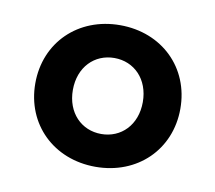

<svg xmlns="http://www.w3.org/2000/svg" viewBox="-49 -868 491 438"><g transform="rotate(10 197.0 -649.0)"><path d="M365 -649C365 -744 294 -813 197 -813C100 -813 29 -744 29 -649C29 -554 100 -485 197 -485C294 -485 365 -554 365 -649ZM197 -561C151 -561 116 -596 116 -649C116 -702 151 -737 197 -737C243 -737 278 -702 278 -649C278 -596 243 -561 197 -561Z"/></g></svg>

Font: LINE Seed JP_OTF Bold
Style: Regular
Weight: 700
Designer: LINE & Fontrix & Fontworks
Version: Version 1.009